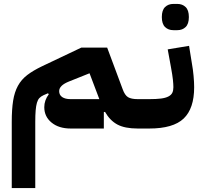

<svg xmlns="http://www.w3.org/2000/svg" viewBox="-20 -656 1041 980"><path d="M40 -34Q40 -98 47 -142Q54 -186 71.5 -218Q89 -250 119 -273Q149 -296 195 -318L395 -413H527L606 -201Q617 -170 633.5 -160Q650 -150 683 -150H713V-30L683 0Q617 0 579 -20.5Q541 -41 516 -85L510 -84V0H341Q280 0 243 -30.5Q206 -61 206 -109Q206 -144 229 -175L225 -180L202 -170Q189 -164 181 -155.5Q173 -147 168.5 -131.5Q164 -116 162 -92.5Q160 -69 160 -34V304H40ZM282 -191Q282 -171 297.5 -160.5Q313 -150 340 -150H487L437 -282L332 -240Q282 -220 282 -191Z M683 -120 713 -150H742Q778 -150 801.5 -153Q825 -156 839.5 -163.5Q854 -171 859.5 -182.5Q865 -194 865 -211Q865 -226 862.5 -249.5Q860 -273 853 -311L836 -404L945 -422L960 -329Q965 -302 968 -269Q971 -236 971 -211Q971 -102 917.5 -51Q864 0 742 0H683ZM865 -502Q839 -502 822.5 -518Q806 -534 806 -569Q806 -604 822.5 -620Q839 -636 865 -636H885Q911 -636 927.5 -620Q944 -604 944 -569Q944 -534 927.5 -518Q911 -502 885 -502Z"/></svg>

Font: IBM Plex Arabic
Style: Bold
Weight: 700
Designer: Mike Abbink, Paul van der Laan, Pieter van Rosmalen, Wael Morcos, Khajak Apelian
Foundry: Bold Monday
Version: Version 1.0